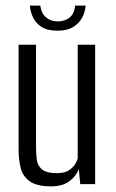

<svg xmlns="http://www.w3.org/2000/svg" viewBox="-20 -654 411 682"><path d="M162 8Q110 8 85 -10.5Q60 -29 53 -59Q46 -89 46 -123V-495H108V-131Q108 -109 110.5 -87.5Q113 -66 129 -52.5Q145 -39 182 -39Q208 -39 223 -48Q238 -57 246 -69.5Q254 -82 256 -92V-495H318V0H265L260 -54Q252 -30 227.5 -11Q203 8 162 8ZM184 -545Q146 -545 125 -560Q104 -575 95.5 -596Q87 -617 86 -634H123Q127 -606 144 -592Q161 -578 185 -578Q210 -578 227 -591.5Q244 -605 247 -634H284Q283 -614 273 -593.5Q263 -573 241.5 -559Q220 -545 184 -545Z"/></svg>

Font: Alumni Sans Thin
Style: Regular
Weight: 400
Version: Version 1.018